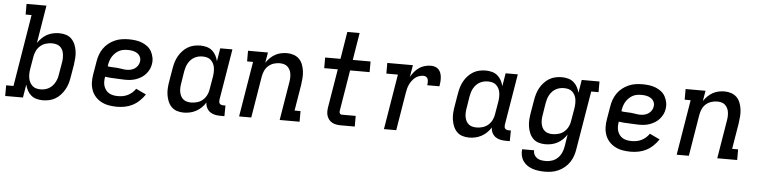

<svg xmlns="http://www.w3.org/2000/svg" viewBox="-60 -1010 5963 1508"><g transform="rotate(5 2921.0 -256.0)"><path d="M288 8Q263 8 239 1.5Q215 -5 196.5 -20.5Q178 -36 166.5 -57.5Q155 -79 149 -103L132 0H-8V-84H50L143 -651H96V-735H253L204 -437Q219 -458 237 -476Q255 -494 277.5 -506Q300 -518 324.5 -523Q349 -528 373 -528Q401 -528 426.5 -520Q452 -512 470 -493.5Q488 -475 498 -450.5Q508 -426 512 -399.5Q516 -373 514 -345Q512 -317 508 -289L491 -189Q487 -164 479.5 -139.5Q472 -115 459 -92.5Q446 -70 428 -50Q410 -30 387 -16.5Q364 -3 338.5 2.5Q313 8 288 8ZM264 -76Q280 -76 296 -79.5Q312 -83 327.5 -91.5Q343 -100 355 -112.5Q367 -125 375.5 -140Q384 -155 389.5 -171Q395 -187 397 -203L414 -303Q417 -320 417 -337Q417 -354 414.5 -370.5Q412 -387 404.5 -401.5Q397 -416 384.5 -426Q372 -436 355.5 -440Q339 -444 322 -444Q299 -444 275 -437Q251 -430 231.5 -413.5Q212 -397 201 -374Q190 -351 186 -328L169 -228Q166 -210 165.5 -191.5Q165 -173 168 -156Q171 -139 179 -123.5Q187 -108 199.5 -96.5Q212 -85 228.5 -80.5Q245 -76 264 -76Z M874 8Q841 8 809.5 2.5Q778 -3 751 -17Q724 -31 703.5 -53.5Q683 -76 672.5 -105Q662 -134 661 -166Q660 -198 666 -231L683 -331Q687 -358 696.5 -385Q706 -412 722.5 -436Q739 -460 762.5 -478.5Q786 -497 812.5 -508.5Q839 -520 866.5 -524Q894 -528 921 -528Q948 -528 974.5 -524.5Q1001 -521 1025 -511.5Q1049 -502 1069 -486.5Q1089 -471 1101 -449Q1113 -427 1118 -401Q1123 -375 1118 -348Q1115 -327 1105 -307Q1095 -287 1080 -270Q1065 -253 1045.5 -241Q1026 -229 1005 -221.5Q984 -214 962.5 -211.5Q941 -209 920 -209Q900 -209 880 -210.5Q860 -212 840 -212.5Q820 -213 799.5 -214.5Q779 -216 760 -219V-217Q757 -199 757 -180Q757 -161 762.5 -144.5Q768 -128 778.5 -114Q789 -100 804 -91.5Q819 -83 837 -79.5Q855 -76 874 -76Q893 -76 912.5 -79.5Q932 -83 950.5 -92Q969 -101 985 -115Q1001 -129 1012 -146L1092 -108Q1074 -81 1049.5 -57.5Q1025 -34 996 -19Q967 -4 935.5 2Q904 8 874 8ZM925 -288Q941 -288 957.5 -292Q974 -296 988 -305.5Q1002 -315 1011.5 -329.5Q1021 -344 1023 -360Q1027 -380 1019 -397.5Q1011 -415 995.5 -425.5Q980 -436 961 -440Q942 -444 922 -444Q905 -444 887.5 -441.5Q870 -439 854 -431Q838 -423 824.5 -410.5Q811 -398 801 -383Q791 -368 785 -351Q779 -334 776 -317L774 -302Q792 -299 811.5 -298.5Q831 -298 850.5 -296.5Q870 -295 888 -291.5Q906 -288 925 -288Z M1400 8Q1372 8 1346.5 0Q1321 -8 1303 -26.5Q1285 -45 1275 -69.5Q1265 -94 1261 -120.5Q1257 -147 1259 -175Q1261 -203 1266 -231L1283 -331Q1287 -356 1294.5 -380.5Q1302 -405 1314.5 -427.5Q1327 -450 1345.5 -470Q1364 -490 1386.5 -503.5Q1409 -517 1434.5 -522.5Q1460 -528 1485 -528Q1510 -528 1534.5 -521.5Q1559 -515 1577.5 -499.5Q1596 -484 1607.5 -462.5Q1619 -441 1625 -417L1642 -520H1738L1671 -116Q1670 -108 1671 -100Q1672 -92 1676.5 -86.5Q1681 -81 1688.5 -78.5Q1696 -76 1704 -76H1722L1721 8H1690Q1667 8 1645.5 3.5Q1624 -1 1607 -13.5Q1590 -26 1580.5 -45.5Q1571 -65 1571 -87Q1558 -65 1539 -46.5Q1520 -28 1497 -15.5Q1474 -3 1449 2.5Q1424 8 1400 8ZM1451 -76Q1474 -76 1498.5 -83Q1523 -90 1542 -106.5Q1561 -123 1572.5 -146Q1584 -169 1587 -192L1604 -292Q1607 -310 1607.5 -328.5Q1608 -347 1605.5 -364Q1603 -381 1595 -396.5Q1587 -412 1574.5 -423.5Q1562 -435 1545 -439.5Q1528 -444 1509 -444Q1493 -444 1477 -440.5Q1461 -437 1445.5 -428.5Q1430 -420 1418 -407.5Q1406 -395 1397.5 -380Q1389 -365 1384 -349Q1379 -333 1376 -317L1360 -217Q1357 -200 1356.5 -183Q1356 -166 1359 -149.5Q1362 -133 1369.5 -118.5Q1377 -104 1389.5 -94Q1402 -84 1418 -80Q1434 -76 1451 -76Z M1836 0 1908 -436H1861V-520H2018L2004 -438Q2018 -459 2036 -476.5Q2054 -494 2075.5 -506Q2097 -518 2121 -523Q2145 -528 2168 -528Q2195 -528 2220.5 -519.5Q2246 -511 2264 -493Q2282 -475 2291.5 -450Q2301 -425 2304.5 -398.5Q2308 -372 2306 -344.5Q2304 -317 2300 -289L2266 -84H2313V0H2156L2206 -303Q2209 -320 2209.5 -337Q2210 -354 2207.5 -370Q2205 -386 2197.5 -400.5Q2190 -415 2178 -425.5Q2166 -436 2150 -440Q2134 -444 2117 -444Q2094 -444 2070.5 -436.5Q2047 -429 2028.5 -412.5Q2010 -396 2000 -373.5Q1990 -351 1986 -328L1932 0Z M2638 0Q2620 0 2602.5 -3Q2585 -6 2570 -14Q2555 -22 2544.5 -35Q2534 -48 2528.5 -64Q2523 -80 2523 -98Q2523 -116 2526 -134L2576 -436H2469V-520H2590L2625 -735H2722L2687 -520H2827V-436H2673L2621 -120Q2620 -114 2619.5 -108Q2619 -102 2621 -96.5Q2623 -91 2627.5 -87.5Q2632 -84 2638 -84H2748V0Z M2978 0 3050 -436H2959V-520H3161L3145 -426Q3157 -447 3173.5 -467Q3190 -487 3210.5 -501Q3231 -515 3255 -521.5Q3279 -528 3302 -528Q3320 -528 3336.5 -522.5Q3353 -517 3364 -505Q3375 -493 3380.5 -477Q3386 -461 3387.5 -443.5Q3389 -426 3387.5 -408.5Q3386 -391 3383 -373H3287Q3289 -385 3289 -397Q3289 -409 3286 -420Q3283 -431 3273.5 -437.5Q3264 -444 3252 -444Q3235 -444 3217.5 -438.5Q3200 -433 3186 -421.5Q3172 -410 3161 -395Q3150 -380 3142.5 -364Q3135 -348 3131 -331Q3127 -314 3124 -297L3075 0Z M3650 8Q3622 8 3596.5 0Q3571 -8 3553 -26.5Q3535 -45 3525 -69.5Q3515 -94 3511 -120.5Q3507 -147 3509 -175Q3511 -203 3516 -231L3533 -331Q3537 -356 3544.5 -380.5Q3552 -405 3564.5 -427.5Q3577 -450 3595.5 -470Q3614 -490 3636.5 -503.5Q3659 -517 3684.5 -522.5Q3710 -528 3735 -528Q3760 -528 3784.5 -521.5Q3809 -515 3827.5 -499.5Q3846 -484 3857.5 -462.5Q3869 -441 3875 -417L3892 -520H3988L3921 -116Q3920 -108 3921 -100Q3922 -92 3926.5 -86.5Q3931 -81 3938.5 -78.5Q3946 -76 3954 -76H3972L3971 8H3940Q3917 8 3895.5 3.5Q3874 -1 3857 -13.5Q3840 -26 3830.5 -45.5Q3821 -65 3821 -87Q3808 -65 3789 -46.5Q3770 -28 3747 -15.5Q3724 -3 3699 2.5Q3674 8 3650 8ZM3701 -76Q3724 -76 3748.5 -83Q3773 -90 3792 -106.5Q3811 -123 3822.5 -146Q3834 -169 3837 -192L3854 -292Q3857 -310 3857.5 -328.5Q3858 -347 3855.5 -364Q3853 -381 3845 -396.5Q3837 -412 3824.5 -423.5Q3812 -435 3795 -439.5Q3778 -444 3759 -444Q3743 -444 3727 -440.5Q3711 -437 3695.5 -428.5Q3680 -420 3668 -407.5Q3656 -395 3647.5 -380Q3639 -365 3634 -349Q3629 -333 3626 -317L3610 -217Q3607 -200 3606.5 -183Q3606 -166 3609 -149.5Q3612 -133 3619.5 -118.5Q3627 -104 3639.5 -94Q3652 -84 3668 -80Q3684 -76 3701 -76Z M4267 223Q4242 223 4217 220Q4192 217 4169 209.5Q4146 202 4126.5 188.5Q4107 175 4093.5 155.5Q4080 136 4075 112Q4070 88 4073 63H4168Q4166 81 4174.5 97.5Q4183 114 4197.5 123.5Q4212 133 4230 136Q4248 139 4267 139Q4291 139 4316 130.5Q4341 122 4360 103.5Q4379 85 4389.5 61Q4400 37 4404 12L4419 -83Q4405 -62 4386.5 -44Q4368 -26 4345.5 -14Q4323 -2 4298.5 3Q4274 8 4250 8Q4222 8 4196.5 0Q4171 -8 4153 -26.5Q4135 -45 4125 -69.5Q4115 -94 4111 -120.5Q4107 -147 4109 -175Q4111 -203 4116 -231L4133 -331Q4137 -356 4144.5 -380.5Q4152 -405 4164.5 -427.5Q4177 -450 4195.5 -470Q4214 -490 4236.5 -503.5Q4259 -517 4284.5 -522.5Q4310 -528 4335 -528Q4360 -528 4384.5 -521.5Q4409 -515 4427.5 -499.5Q4446 -484 4457.5 -462.5Q4469 -441 4475 -417L4492 -520H4632V-436H4574L4497 26Q4493 53 4484 79Q4475 105 4459.5 128.5Q4444 152 4421.5 171Q4399 190 4373 202Q4347 214 4320 218.5Q4293 223 4267 223ZM4301 -76Q4324 -76 4348.5 -83Q4373 -90 4392 -106.5Q4411 -123 4422.5 -146Q4434 -169 4437 -192L4454 -292Q4457 -310 4457.5 -328.5Q4458 -347 4455.5 -364Q4453 -381 4445 -396.5Q4437 -412 4424.5 -423.5Q4412 -435 4395 -439.5Q4378 -444 4359 -444Q4343 -444 4327 -440.5Q4311 -437 4295.5 -428.5Q4280 -420 4268 -407.5Q4256 -395 4247.5 -380Q4239 -365 4234 -349Q4229 -333 4226 -317L4210 -217Q4207 -200 4206.5 -183Q4206 -166 4209 -149.5Q4212 -133 4219.5 -118.5Q4227 -104 4239.5 -94Q4252 -84 4268 -80Q4284 -76 4301 -76Z M4924 8Q4891 8 4859.5 2.5Q4828 -3 4801 -17Q4774 -31 4753.5 -53.5Q4733 -76 4722.5 -105Q4712 -134 4711 -166Q4710 -198 4716 -231L4733 -331Q4737 -358 4746.5 -385Q4756 -412 4772.5 -436Q4789 -460 4812.5 -478.5Q4836 -497 4862.5 -508.5Q4889 -520 4916.5 -524Q4944 -528 4971 -528Q4998 -528 5024.5 -524.5Q5051 -521 5075 -511.5Q5099 -502 5119 -486.5Q5139 -471 5151 -449Q5163 -427 5168 -401Q5173 -375 5168 -348Q5165 -327 5155 -307Q5145 -287 5130 -270Q5115 -253 5095.5 -241Q5076 -229 5055 -221.5Q5034 -214 5012.5 -211.5Q4991 -209 4970 -209Q4950 -209 4930 -210.5Q4910 -212 4890 -212.5Q4870 -213 4849.5 -214.5Q4829 -216 4810 -219V-217Q4807 -199 4807 -180Q4807 -161 4812.5 -144.5Q4818 -128 4828.5 -114Q4839 -100 4854 -91.5Q4869 -83 4887 -79.5Q4905 -76 4924 -76Q4943 -76 4962.5 -79.5Q4982 -83 5000.5 -92Q5019 -101 5035 -115Q5051 -129 5062 -146L5142 -108Q5124 -81 5099.5 -57.5Q5075 -34 5046 -19Q5017 -4 4985.5 2Q4954 8 4924 8ZM4975 -288Q4991 -288 5007.5 -292Q5024 -296 5038 -305.5Q5052 -315 5061.5 -329.5Q5071 -344 5073 -360Q5077 -380 5069 -397.5Q5061 -415 5045.5 -425.5Q5030 -436 5011 -440Q4992 -444 4972 -444Q4955 -444 4937.5 -441.5Q4920 -439 4904 -431Q4888 -423 4874.5 -410.5Q4861 -398 4851 -383Q4841 -368 4835 -351Q4829 -334 4826 -317L4824 -302Q4842 -299 4861.5 -298.5Q4881 -298 4900.5 -296.5Q4920 -295 4938 -291.5Q4956 -288 4975 -288Z M5286 0 5358 -436H5311V-520H5468L5454 -438Q5468 -459 5486 -476.5Q5504 -494 5525.5 -506Q5547 -518 5571 -523Q5595 -528 5618 -528Q5645 -528 5670.5 -519.5Q5696 -511 5714 -493Q5732 -475 5741.5 -450Q5751 -425 5754.5 -398.5Q5758 -372 5756 -344.5Q5754 -317 5750 -289L5716 -84H5763V0H5606L5656 -303Q5659 -320 5659.5 -337Q5660 -354 5657.5 -370Q5655 -386 5647.5 -400.5Q5640 -415 5628 -425.5Q5616 -436 5600 -440Q5584 -444 5567 -444Q5544 -444 5520.5 -436.5Q5497 -429 5478.5 -412.5Q5460 -396 5450 -373.5Q5440 -351 5436 -328L5382 0Z"/></g></svg>

Font: Iosevka Etoile Medium
Style: Italic
Weight: 500
Italic angle: -9°
Designer: Belleve Invis
Foundry: Belleve Invis
Version: Version 22.1.2; ttfautohint (v1.8.4)